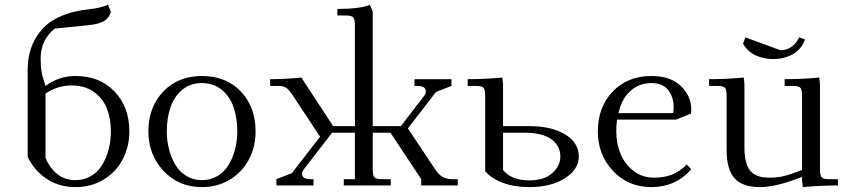

<svg xmlns="http://www.w3.org/2000/svg" viewBox="-20 -766 3499 793"><path d="M94.2 -118.2V-476.1Q94.2 -525.9 108.2 -567.1Q122.1 -608.4 151.9 -643.1Q181.6 -677.7 233.6 -700Q285.6 -722.2 356.9 -729Q393.1 -732.9 425.8 -746.1L438 -717.8Q431.2 -692.4 410.4 -679.4Q389.6 -666.5 346.2 -662.1L206.1 -647.9Q147.9 -601.6 147.9 -523.9Q147.9 -491.7 151.9 -469Q155.8 -446.3 168 -411.1Q223.1 -452.1 292 -452.1Q391.6 -452.1 452.9 -388.2Q514.2 -324.2 514.2 -223.1Q514.2 -160.2 486.8 -107.9Q459.5 -55.7 408.2 -24.4Q356.9 6.8 292 6.8Q224.6 6.8 173.1 -27.1Q121.6 -61 94.2 -118.2ZM168 -113.8Q185.5 -71.8 216.8 -46.9Q248 -22 292 -22Q328.1 -22 356.7 -39.3Q385.3 -56.6 402.6 -85.7Q419.9 -114.7 429 -149.9Q438 -185.1 438 -223.1Q438 -276.9 420.9 -319.1Q403.8 -361.3 366.5 -387.2Q329.1 -413.1 275.9 -413.1Q218.3 -413.1 168 -379.9Z M592.8 -223.1Q592.8 -323.2 654.1 -387.7Q715.3 -452.1 814 -452.1Q913.6 -452.1 974.6 -388.2Q1035.6 -324.2 1035.6 -223.1Q1035.6 -160.2 1008.3 -107.9Q981 -55.7 929.9 -24.4Q878.9 6.8 814 6.8Q717.8 6.8 655.3 -60.3Q592.8 -127.4 592.8 -223.1ZM668.9 -223.1Q668.9 -185.1 678 -149.9Q687 -114.7 704.1 -85.7Q721.2 -56.6 749.8 -39.3Q778.3 -22 814 -22Q850.1 -22 878.7 -39.3Q907.2 -56.6 924.6 -85.7Q941.9 -114.7 950.9 -149.9Q960 -185.1 960 -223.1Q960 -278.8 944.8 -323Q929.7 -367.2 896 -395Q862.3 -422.9 814 -422.9Q766.1 -422.9 732.7 -395Q699.2 -367.2 684.1 -323Q668.9 -278.8 668.9 -223.1Z M1095.7 -411.1V-439Q1161.6 -439 1224.6 -445.8L1356 -245.1H1445.8V-662.1Q1445.8 -687 1438.7 -694.6Q1431.6 -702.1 1406.7 -702.1H1373.5V-729Q1465.8 -729 1507.8 -746.1L1519.5 -717.8V-245.1H1635.7L1731.9 -370.1Q1738.8 -378.4 1738.8 -388.2Q1738.8 -400.9 1729.2 -406Q1719.7 -411.1 1699.7 -411.1H1691.9V-439H1844.7V-411.1L1780.8 -386.2L1664.6 -235.8L1777.8 -65.9Q1792 -44.9 1808.1 -35.4Q1824.2 -25.9 1848.6 -25.9H1870.6V0H1719.7V-25.9L1592.8 -217.8H1519.5V-65.9Q1519.5 -41 1526.6 -33.4Q1533.7 -25.9 1558.6 -25.9H1593.8V0H1399.9V-25.9H1445.8V-217.8H1351.6L1234.9 -66.9Q1227.5 -58.1 1227.5 -48.8Q1227.5 -36.1 1237.1 -31Q1246.6 -25.9 1266.6 -25.9H1274.9V0H1121.6V-25.9L1185.5 -50.8L1301.8 -201.2L1189.9 -371.1Q1174.3 -394 1163.1 -402.6Q1151.9 -411.1 1128.9 -411.1Z M1911.6 -411.1V-439Q1984.4 -439 2054.7 -445.8L2057.6 -418V-245.1H2165.5Q2258.3 -245.1 2314.5 -210.7Q2370.6 -176.3 2370.6 -120.1Q2370.6 -66.4 2313.2 -29.8Q2255.9 6.8 2165.5 6.8Q2104 6.8 2056.4 -11Q2008.8 -28.8 1983.9 -59.1V-371.1Q1983.9 -396 1976.8 -403.6Q1969.7 -411.1 1944.8 -411.1ZM2057.6 -64Q2092.3 -21 2165.5 -21Q2227.1 -21 2260.7 -50.8Q2294.4 -80.6 2294.4 -120.1Q2294.4 -162.6 2258.1 -190.2Q2221.7 -217.8 2145.5 -217.8H2057.6Z M2449.2 -223.1Q2449.2 -323.2 2510.5 -387.7Q2571.8 -452.1 2670.4 -452.1Q2749 -452.1 2792 -410.9Q2835 -369.6 2835 -314Q2835 -302.7 2834 -296.9L2772 -272H2528.3Q2525.4 -247.6 2525.4 -223.1Q2525.4 -173.3 2543 -130.6Q2560.5 -87.9 2596.7 -60.1Q2632.8 -32.2 2680.2 -32.2Q2724.6 -32.2 2756.8 -45.4Q2789.1 -58.6 2816.4 -86.9L2835 -66.9Q2770.5 6.8 2670.4 6.8Q2574.2 6.8 2511.7 -60.3Q2449.2 -127.4 2449.2 -223.1ZM2534.2 -298.8H2760.3Q2762.2 -312.5 2762.2 -324.2Q2762.2 -365.7 2739.5 -394.3Q2716.8 -422.9 2670.4 -422.9Q2621.6 -422.9 2585.2 -391.8Q2548.8 -360.8 2534.2 -298.8Z M2908.7 -411.1V-439Q2981.4 -439 3051.8 -445.8L3054.7 -418V-154.8Q3054.7 -122.6 3060.8 -99.6Q3066.9 -76.7 3076.2 -63.7Q3085.4 -50.8 3100.6 -43.5Q3115.7 -36.1 3129.6 -34.2Q3143.6 -32.2 3162.6 -32.2Q3189.9 -32.2 3217.5 -38.8Q3245.1 -45.4 3292.5 -64V-371.1Q3292.5 -396.5 3285.4 -403.8Q3278.3 -411.1 3253.9 -411.1H3220.7V-439Q3293.9 -439 3363.8 -445.8L3366.7 -418V-65.9Q3366.7 -41 3373.8 -33.4Q3380.9 -25.9 3405.8 -25.9H3440.9V0Q3366.2 0 3295.9 6.8L3292.5 -21V-35.2Q3185.5 6.8 3118.7 6.8Q3048.8 6.8 3014.9 -28.6Q2981 -64 2981 -149.9V-371.1Q2981 -396 2973.9 -403.6Q2966.8 -411.1 2941.9 -411.1ZM3048.8 -585.9 3058.6 -611.8 3204.6 -558.1Q3256.8 -561 3280.8 -611.8L3304.7 -603Q3289.6 -561 3253.4 -541.5Q3217.3 -522 3172.9 -522Q3134.3 -522 3100.6 -537.6Q3066.9 -553.2 3048.8 -585.9Z"/></svg>

Font: Dihjauti S
Style: Regular
Weight: 400
Designer: T. Christopher White
Version: Version 3.0.0